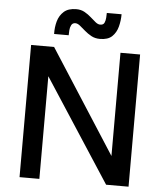

<svg xmlns="http://www.w3.org/2000/svg" viewBox="-60 -971 869 1023"><g transform="rotate(5 374.5 -459.0)"><path d="M83 0V-707H206L561 -155V-707H666V0H546L189 -549V0ZM445 -771Q419 -771 399 -782Q379 -793 363 -807Q347 -821 333.5 -832Q320 -843 308 -843Q293 -843 286.5 -830.5Q280 -818 279 -802.5Q278 -787 278 -776H200Q199 -812 208 -844Q217 -876 240.5 -897Q264 -918 307 -918Q332 -918 351.5 -907Q371 -896 386.5 -882Q402 -868 415 -857.5Q428 -847 440 -847Q457 -847 462.5 -859Q468 -871 469 -886.5Q470 -902 470 -912H549Q549 -878 540.5 -845.5Q532 -813 510 -792Q488 -771 445 -771Z"/></g></svg>

Font: Onest Medium
Style: Regular
Weight: 500
Designer: Dmitri Voloshin, Andrey Kudryavtsev
Foundry: Dmitri Voloshin, Andrey Kudryavtsev
Version: Version 1.000;gftools[0.9.33]